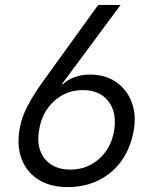

<svg xmlns="http://www.w3.org/2000/svg" viewBox="-20 -750 640 780"><path d="M255 10Q185 10 137.5 -19.5Q90 -49 69 -101Q48 -153 59 -222Q66 -270 92 -319.5Q118 -369 156 -421L379 -730H470L232 -409L235 -407Q251 -424 280 -435.5Q309 -447 346 -447Q407 -447 450.5 -417.5Q494 -388 514 -337.5Q534 -287 524 -224Q512 -152 475.5 -99.5Q439 -47 382.5 -18.5Q326 10 255 10ZM266 -61Q334 -61 383.5 -105.5Q433 -150 444 -222Q455 -294 420 -339Q385 -384 317 -384Q249 -384 199.5 -339Q150 -294 139 -222Q126 -150 161.5 -105.5Q197 -61 266 -61Z"/></svg>

Font: JetBrains Mono NL Light
Style: Italic
Weight: 300
Italic angle: -9°
Designer: Philipp Nurullin, Konstantin Bulenkov
Foundry: JetBrains
Version: Version 2.304; ttfautohint (v1.8.4.7-5d5b)